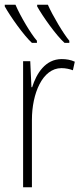

<svg xmlns="http://www.w3.org/2000/svg" viewBox="-21 -786 345 806"><path d="M180 -766H135V-759C159 -716 216 -636 250 -606H270V-615C246 -643 199 -722 180 -766ZM44 -766H-1V-759C23 -716 79 -637 113 -606H134V-615C109 -643 64 -719 44 -766ZM238 -538C169 -538 132 -477 114 -420H111L106 -529H76V0H113V-283C113 -393 157 -500 237 -500C255 -500 272 -496 285 -491L293 -527C276 -535 257 -538 238 -538Z"/></svg>

Font: Noto Sans Condensed ExtraLight
Style: Regular
Weight: 200
Width: 3
Designer: Monotype Design Team
Foundry: Monotype Imaging Inc.
Version: Version 2.013